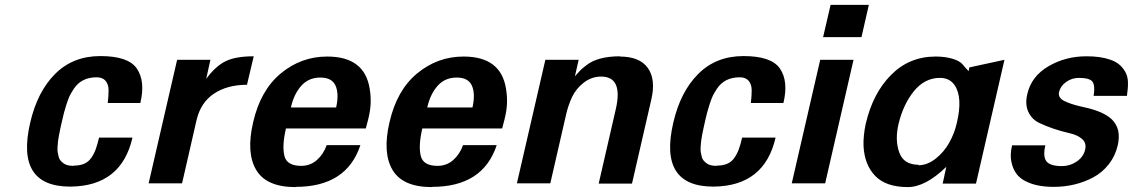

<svg xmlns="http://www.w3.org/2000/svg" viewBox="-20 -742 4585 777"><path d="M277.8 -70.8 278.8 -71.8Q302.7 -71.8 320.1 -79.1Q337.4 -86.4 348.9 -102.5Q360.4 -118.7 367.2 -137.5Q374 -156.2 380.9 -185.1H516.1Q471.2 11.7 264.2 13.2Q42 13.2 102.1 -245.1Q130.9 -370.6 203.1 -442.9Q275.4 -515.1 386.2 -515.1Q500 -515.1 534.2 -463.9Q568.8 -412.6 547.9 -325.2H416Q419.4 -353.5 419.4 -376.7Q419.4 -399.9 407.5 -414.6Q395.5 -429.2 371.1 -429.2Q309.6 -429.2 278.8 -382.8Q266.6 -363.8 262 -354.2Q257.3 -344.7 249 -319.8Q242.7 -299.8 238.8 -285.2L230 -248Q226.1 -231 224.1 -221.7Q222.2 -212.4 219 -196.3Q215.8 -180.2 214.8 -170.9Q213.9 -161.6 212.9 -147.9Q211.9 -134.3 213.4 -126.2Q214.8 -118.2 217.3 -108.2Q219.7 -98.1 224.9 -92.3Q230 -86.4 237.1 -81.1Q244.1 -75.7 254.4 -73.2Q264.6 -70.8 277.8 -70.8Z M979.5 -398.9Q899.9 -398.9 845.9 -363Q792 -327.1 775.4 -255.9L716.8 0H581.5L696.8 -500H831.5L814.5 -422.9Q852.1 -474.1 892.6 -494.1Q933.6 -514.2 1006.8 -514.2Z M1177.2 14.2 1175.3 15.1Q1058.1 15.1 1016.8 -54.2Q975.6 -123.5 1004.4 -247.1Q1034.2 -377 1116.2 -444.8Q1198.7 -513.2 1304.2 -513.2Q1455.6 -513.2 1476.1 -382.8Q1481 -353 1480 -324.2Q1479 -295.4 1470.2 -259.8L1460.4 -222.2H1137.2Q1120.6 -150.4 1131.3 -109.9Q1141.6 -70.8 1199.2 -70.8Q1235.4 -70.8 1262 -94Q1288.6 -117.2 1302.2 -154.8H1438.5Q1382.8 14.2 1177.2 14.2ZM1340.3 -307.1Q1352.5 -361.8 1338.1 -395Q1323.7 -428.2 1276.4 -428.2Q1229 -428.2 1199.2 -394.8Q1169.4 -361.3 1157.2 -307.1Z M1729 14.2 1727.1 15.1Q1609.9 15.1 1568.6 -54.2Q1527.3 -123.5 1556.2 -247.1Q1585.9 -377 1668 -444.8Q1750.5 -513.2 1856 -513.2Q2007.3 -513.2 2027.8 -382.8Q2032.7 -353 2031.7 -324.2Q2030.8 -295.4 2022 -259.8L2012.2 -222.2H1689Q1672.4 -150.4 1683.1 -109.9Q1693.4 -70.8 1751 -70.8Q1787.1 -70.8 1813.7 -94Q1840.3 -117.2 1854 -154.8H1990.2Q1934.6 14.2 1729 14.2ZM1892.1 -307.1Q1904.3 -361.8 1889.9 -395Q1875.5 -428.2 1828.1 -428.2Q1780.8 -428.2 1751 -394.8Q1721.2 -361.3 1709 -307.1Z M2489.7 -514.2 2487.8 -513.2Q2568.8 -513.2 2601.8 -466.8Q2634.8 -420.4 2615.7 -338.9L2537.6 1H2402.8L2471.7 -298.8Q2502.9 -432.1 2412.6 -432.1Q2374.5 -432.1 2343 -408Q2311.5 -383.8 2294.9 -349.1Q2279.3 -315.4 2271 -278.8L2207 0H2071.8L2187 -500H2321.8L2306.6 -433.1Q2310.1 -437 2315.9 -443.6Q2321.8 -450.2 2323.5 -451.9Q2325.2 -453.6 2328.6 -457.3Q2332 -460.9 2335 -463.4Q2337.9 -465.8 2342 -469.2Q2346.2 -472.7 2353 -478Q2398.9 -514.2 2489.7 -514.2Z M2880.4 -70.8 2881.3 -71.8Q2905.3 -71.8 2922.6 -79.1Q2939.9 -86.4 2951.4 -102.5Q2962.9 -118.7 2969.7 -137.5Q2976.6 -156.2 2983.4 -185.1H3118.7Q3073.7 11.7 2866.7 13.2Q2644.5 13.2 2704.6 -245.1Q2733.4 -370.6 2805.7 -442.9Q2877.9 -515.1 2988.8 -515.1Q3102.5 -515.1 3136.7 -463.9Q3171.4 -412.6 3150.4 -325.2H3018.6Q3022 -353.5 3022 -376.7Q3022 -399.9 3010 -414.6Q2998 -429.2 2973.6 -429.2Q2912.1 -429.2 2881.3 -382.8Q2869.1 -363.8 2864.5 -354.2Q2859.9 -344.7 2851.6 -319.8Q2845.2 -299.8 2841.3 -285.2L2832.5 -248Q2828.6 -231 2826.7 -221.7Q2824.7 -212.4 2821.5 -196.3Q2818.4 -180.2 2817.4 -170.9Q2816.4 -161.6 2815.4 -147.9Q2814.5 -134.3 2815.9 -126.2Q2817.4 -118.2 2819.8 -108.2Q2822.3 -98.1 2827.4 -92.3Q2832.5 -86.4 2839.6 -81.1Q2846.7 -75.7 2856.9 -73.2Q2867.2 -70.8 2880.4 -70.8Z M3466.3 -591.8H3311L3341.3 -722.2H3496.1ZM3319.3 0H3184.1L3299.3 -500H3434.1Z M3483.9 -243.2V-242.2Q3512.2 -364.3 3585.9 -438.7Q3659.7 -513.2 3766.6 -513.2Q3803.7 -513.2 3833.5 -504.6Q3863.3 -496.1 3876 -481Q3886.2 -467.8 3899.9 -454.1L3902.8 -469.2L4044.9 -500L3929.7 1H3794.9L3809.6 -66.9Q3725.1 15.1 3653.8 15.1Q3565.9 15.1 3522.2 -29.8Q3478.5 -74.7 3474.6 -150.9Q3473.1 -192.9 3483.9 -243.2ZM3697.8 -75.2 3695.8 -73.2Q3732.4 -73.2 3766.1 -99.6Q3799.8 -126 3821.3 -164.3Q3842.8 -202.6 3852.1 -244.1Q3877 -348.6 3842.8 -397.9Q3822.8 -426.8 3783.7 -426.8Q3721.7 -426.8 3677.7 -372.1Q3635.7 -319.8 3616.7 -242.2Q3600.6 -175.8 3619.6 -124Q3637.7 -75.2 3697.8 -75.2Z M4345.7 -426.8Q4317.9 -426.8 4294.7 -410.4Q4271.5 -394 4265.6 -369.1Q4261.2 -345.7 4287.6 -333Q4314.9 -319.8 4354.5 -311Q4370.1 -307.6 4383.1 -304.4Q4396 -301.3 4410.6 -296.4Q4425.3 -291.5 4436.8 -286.4Q4448.2 -281.2 4460 -273.9Q4471.7 -266.6 4480 -258.3Q4488.3 -250 4494.9 -239Q4501.5 -228 4504.6 -215.6Q4507.8 -203.1 4507.6 -187.3Q4507.3 -171.4 4503.4 -153.8Q4493.2 -110.4 4467 -77.1Q4440.9 -43.9 4404.5 -24.4Q4368.2 -4.9 4327.9 4.6Q4287.6 14.2 4244.6 14.2Q4210.4 14.2 4182.4 8.8Q4154.3 3.4 4130.1 -8.8Q4106 -21 4092.3 -40.3Q4078.6 -59.6 4072.8 -87.9Q4066.9 -116.2 4075.7 -153.8H4210.4Q4199.7 -108.4 4214.8 -89.1Q4230 -69.8 4277.8 -69.8Q4310.1 -69.8 4337.4 -88.4Q4364.7 -106.9 4371.6 -137.2Q4377.4 -163.1 4359.4 -179.2Q4341.3 -195.3 4311.5 -202.1Q4237.8 -219.2 4184.6 -245.1Q4154.8 -259.8 4141.1 -290.3Q4127.4 -320.8 4137.7 -362.8Q4154.3 -433.6 4223.1 -473.9Q4292 -514.2 4376.5 -514.2Q4405.3 -514.2 4428.5 -511Q4451.7 -507.8 4473.1 -500.5Q4494.6 -493.2 4509 -481.2Q4523.4 -469.2 4533.7 -451.4Q4543.9 -433.6 4544.7 -409.7Q4545.4 -385.7 4540.5 -354H4405.8Q4412.6 -396 4401.1 -411.4Q4389.6 -426.8 4345.7 -426.8Z"/></svg>

Font: Perun
Style: Bold Italic
Weight: 700
Italic angle: -12°
Foundry: Copyright (c) Stefan Peev, Context Ltd, 2016
Version: Version 001.000